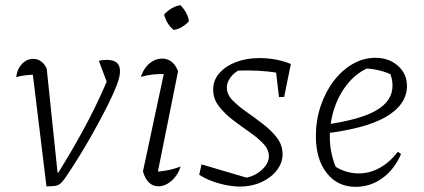

<svg xmlns="http://www.w3.org/2000/svg" viewBox="-20 -716 1642 744"><path d="M206 -47Q275 -158 324 -252.5Q373 -347 404 -426L402 -377L363 -480Q375 -484 393 -484Q419 -484 432 -473.5Q445 -463 445 -440Q445 -417 432 -385Q418 -349 395 -303.5Q372 -258 344.5 -208.5Q317 -159 288 -112Q259 -65 233 -27Q225 -16 219 -9.5Q213 -3 206 0.5Q199 4 188 5Q177 6 160 6L103 -462L128 -427Q103 -427 81 -424.5Q59 -422 43 -417Q45 -438 54.5 -454Q64 -470 78 -479Q92 -488 109 -488Q126 -488 139.5 -478Q153 -468 161 -450L203 -47Z M586 -22 573 -50Q602 -51 628.5 -56Q655 -61 680 -71Q673 -48 659 -30.5Q645 -13 628 -3.5Q611 6 594 6Q572 6 556.5 -9.5Q541 -25 534 -52L621 -459L632 -429Q597 -430 573.5 -427.5Q550 -425 526 -418Q533 -440 545.5 -456Q558 -472 574.5 -480.5Q591 -489 608 -489Q629 -489 645 -476.5Q661 -464 670 -440ZM679 -696Q692 -683 701 -667Q710 -651 712 -634Q701 -621 685 -611.5Q669 -602 653 -600Q639 -611 629.5 -627Q620 -643 616 -660Q629 -674 645 -683.5Q661 -693 679 -696Z M752 -39 761 -79 951 -23 924 -26Q951 -29 973 -42Q995 -55 1008.5 -73Q1022 -91 1022 -110Q1022 -136 1000.5 -159Q979 -182 946.5 -204.5Q914 -227 882 -251.5Q850 -276 828 -304.5Q806 -333 806 -369Q806 -405 830 -432.5Q854 -460 894.5 -475.5Q935 -491 986 -491Q1016 -491 1047 -485.5Q1078 -480 1107 -468L1092 -426Q1055 -435 1017 -439Q979 -443 941 -443Q923 -443 905.5 -442.5Q888 -442 871 -439L911 -446Q889 -437 874 -417Q859 -397 859 -377Q859 -350 881 -327.5Q903 -305 935 -282.5Q967 -260 999 -235.5Q1031 -211 1053 -182.5Q1075 -154 1075 -118Q1075 -85 1052.5 -56Q1030 -27 992.5 -10Q955 7 910 7Q873 7 828 -5.5Q783 -18 752 -39ZM1061 -340 1046 -469 1107 -468 1081 -340Z M1358 8Q1288 8 1246 -45.5Q1204 -99 1204 -189Q1204 -250 1222.5 -305Q1241 -360 1273 -402Q1305 -444 1346.5 -468Q1388 -492 1435 -492Q1487 -492 1522 -461Q1557 -430 1557 -383Q1557 -346 1535.5 -315.5Q1514 -285 1473.5 -262Q1433 -239 1374 -223.5Q1315 -208 1241 -199V-233Q1376 -252 1438.5 -288.5Q1501 -325 1501 -384Q1501 -413 1488 -440L1509 -421Q1482 -435 1452.5 -442.5Q1423 -450 1391 -451L1414 -456Q1366 -437 1331 -396Q1296 -355 1277 -300.5Q1258 -246 1258 -184Q1258 -150 1266 -116Q1274 -82 1289 -51L1274 -74Q1298 -58 1322 -51Q1346 -44 1371 -44Q1412 -44 1450.5 -65Q1489 -86 1522 -128L1534 -119Q1508 -59 1461.5 -25.5Q1415 8 1358 8Z"/></svg>

Font: Piazzolla Thin ExtraLight
Style: Italic
Weight: 250
Italic angle: -11.3°
Version: Version 2.005